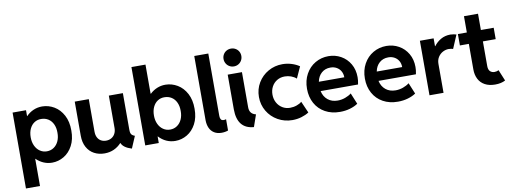

<svg xmlns="http://www.w3.org/2000/svg" viewBox="-71 -1185 4849 1815"><g transform="rotate(-10 2353.0 -278.0)"><path d="M55.7 -523.4H184.6V-466.8H186.5Q216.8 -498 255.9 -515.1Q294.9 -532.2 339.8 -532.2Q401.4 -531.7 455.1 -499.8Q508.8 -467.8 541.3 -406.5Q573.7 -345.2 573.2 -260.7Q573.7 -176.3 541.3 -115.5Q508.8 -54.7 455.8 -23.4Q402.8 7.8 342.8 7.8Q299.8 7.8 261.5 -8.8Q223.1 -25.4 192.4 -55.7H190.4V205.1H55.7ZM440.4 -262.7Q440.9 -309.1 424.6 -344.2Q408.2 -379.4 378.4 -398.2Q348.6 -417 310.5 -417Q274.4 -417.5 245.6 -398.9Q216.8 -380.4 200.2 -345.2Q183.6 -310.1 183.6 -262.7Q183.6 -217.3 200.2 -181.9Q216.8 -146.5 246.1 -126.5Q275.4 -106.4 312.5 -106.4Q350.1 -106.4 379.4 -126.5Q408.7 -146.5 424.8 -181.9Q440.9 -217.3 440.4 -262.7Z M652.3 -196.3V-523.4H787.1V-211.9Q787.1 -178.7 799.1 -155.5Q811 -132.3 832.3 -120.4Q853.5 -108.4 879.9 -108.4Q909.2 -108.4 931.9 -121.3Q954.6 -134.3 967 -158Q979.5 -181.6 979.5 -211.9V-523.4H1114.3V-173.8Q1114.3 -152.8 1117.7 -140.9Q1121.1 -128.9 1129.9 -120.8Q1138.7 -112.8 1156.2 -106.4L1107.4 7.8Q1027.8 -16.6 1009.8 -62.5H1007.3Q977.1 -29.3 936.3 -10.7Q895.5 7.8 846.7 7.8Q791 7.8 746.8 -15.9Q702.6 -39.6 677.5 -85.7Q652.3 -131.8 652.3 -196.3Z M1236.8 -752H1371.6V-472.7H1375.5Q1405.3 -501 1442.9 -516.6Q1480.5 -532.2 1522.9 -532.2Q1584.5 -531.7 1638.2 -499.8Q1691.9 -467.8 1724.4 -406.5Q1756.8 -345.2 1756.3 -260.7Q1756.8 -176.3 1724.4 -115.5Q1691.9 -54.7 1638.9 -23.4Q1585.9 7.8 1525.9 7.8Q1480 7.8 1439.9 -10.5Q1399.9 -28.8 1369.1 -62.5H1366.7V0H1236.8ZM1623.5 -262.7Q1624 -309.1 1607.7 -344.2Q1591.3 -379.4 1561.5 -398.2Q1531.7 -417 1493.7 -417Q1457.5 -417.5 1428.7 -398.9Q1399.9 -380.4 1383.3 -345.2Q1366.7 -310.1 1366.7 -262.7Q1366.7 -217.3 1383.3 -181.9Q1399.9 -146.5 1429.2 -126.5Q1458.5 -106.4 1495.6 -106.4Q1533.2 -106.4 1562.5 -126.5Q1591.8 -146.5 1607.9 -181.9Q1624 -217.3 1623.5 -262.7Z M1839.8 -134.8V-752H1974.6V-151.4Q1975.1 -130.9 1982.7 -119.1Q1990.2 -107.4 2010.7 -107.4Q2021.5 -107.4 2032.2 -111.3V-2.9Q2019.5 2 2002.9 4.9Q1986.3 7.8 1969.7 7.8Q1927.7 7.8 1898.4 -10.5Q1869.1 -28.8 1854.7 -61Q1840.3 -93.3 1839.8 -134.8Z M2120.6 -189.5V-523.4H2257.3V-186.5Q2256.8 -121.6 2318.8 -107.4L2278.8 7.8Q2121.6 -3.9 2120.6 -189.5ZM2107.4 -675.8Q2107.4 -699.2 2118.7 -718.8Q2129.9 -738.3 2149.7 -749.5Q2169.4 -760.7 2193.4 -760.7Q2216.8 -760.7 2236.3 -749.5Q2255.9 -738.3 2267.1 -718.8Q2278.3 -699.2 2278.3 -675.8Q2278.3 -652.3 2267.1 -632.6Q2255.9 -612.8 2236.3 -601.3Q2216.8 -589.8 2193.4 -589.8Q2169.4 -589.8 2149.7 -601.3Q2129.9 -612.8 2118.7 -632.6Q2107.4 -652.3 2107.4 -675.8Z M2374.5 -263.7Q2374.5 -338.4 2411.1 -399.7Q2447.8 -460.9 2510 -496.1Q2572.3 -531.2 2646 -531.2Q2689.9 -531.2 2732.4 -518.3Q2774.9 -505.4 2808.1 -482.4L2758.3 -373Q2736.8 -392.1 2708 -402.6Q2679.2 -413.1 2647.9 -413.1Q2606 -413.1 2573.2 -393.3Q2540.5 -373.5 2522.5 -339.6Q2504.4 -305.7 2504.4 -263.7Q2504.4 -221.7 2522.9 -187Q2541.5 -152.3 2574.5 -132.3Q2607.4 -112.3 2647.9 -112.3Q2681.2 -112.3 2712.4 -123.3Q2743.7 -134.3 2760.3 -150.4L2809.1 -39.1Q2778.8 -19 2737.3 -6.6Q2695.8 5.9 2649.9 5.9Q2574.2 5.9 2511 -29.8Q2447.8 -65.4 2411.1 -127.2Q2374.5 -189 2374.5 -263.7Z M2835.4 -260.7Q2835.4 -340.8 2869.4 -402.1Q2903.3 -463.4 2960.9 -496.8Q3018.6 -530.3 3087.4 -530.3Q3152.3 -530.3 3206.8 -500Q3261.2 -469.7 3293.5 -414.3Q3325.7 -358.9 3325.7 -287.1Q3325.7 -270.5 3324 -255.1Q3322.3 -239.7 3317.9 -217.8H2958.5Q2970.2 -164.1 3008.3 -132.8Q3046.4 -101.6 3103 -101.6Q3140.1 -101.6 3175.3 -114.3Q3210.4 -127 3234.9 -146.5L3278.8 -40Q3247.1 -18.1 3202.1 -5.1Q3157.2 7.8 3106.9 7.8Q3025.4 7.8 2963.9 -26.4Q2902.3 -60.5 2868.9 -121.6Q2835.4 -182.6 2835.4 -260.7ZM3201.7 -307.6Q3201.7 -340.8 3187 -366.5Q3172.4 -392.1 3146.5 -406.5Q3120.6 -420.9 3087.4 -420.9Q3036.6 -420.9 3002.2 -390.4Q2967.8 -359.9 2957.5 -307.6Z M3391.1 -260.7Q3391.1 -340.8 3425 -402.1Q3459 -463.4 3516.6 -496.8Q3574.2 -530.3 3643.1 -530.3Q3708 -530.3 3762.5 -500Q3816.9 -469.7 3849.1 -414.3Q3881.3 -358.9 3881.3 -287.1Q3881.3 -270.5 3879.6 -255.1Q3877.9 -239.7 3873.5 -217.8H3514.2Q3525.9 -164.1 3564 -132.8Q3602.1 -101.6 3658.7 -101.6Q3695.8 -101.6 3731 -114.3Q3766.1 -127 3790.5 -146.5L3834.5 -40Q3802.7 -18.1 3757.8 -5.1Q3712.9 7.8 3662.6 7.8Q3581.1 7.8 3519.5 -26.4Q3458 -60.5 3424.6 -121.6Q3391.1 -182.6 3391.1 -260.7ZM3757.3 -307.6Q3757.3 -340.8 3742.7 -366.5Q3728 -392.1 3702.1 -406.5Q3676.3 -420.9 3643.1 -420.9Q3592.3 -420.9 3557.9 -390.4Q3523.4 -359.9 3513.2 -307.6Z M3965.3 -523.4H4097.2V-448.2H4100.1Q4126.5 -484.4 4166.5 -507.6Q4206.5 -530.8 4258.3 -531.2Q4276.4 -530.8 4292.5 -527.8Q4308.6 -524.9 4315.9 -521.5L4261.2 -392.6Q4256.3 -395 4244.4 -397.2Q4232.4 -399.4 4219.2 -399.4Q4191.4 -399.4 4164.1 -385.5Q4136.7 -371.6 4118.4 -343.8Q4100.1 -315.9 4100.1 -277.3V0H3965.3Z M4416 -168.9V-414.1H4330.1V-523.4H4416V-679.7H4550.8V-523.4H4673.8V-414.1H4550.8V-176.8Q4550.8 -143.1 4567.1 -126.7Q4583.5 -110.4 4609.4 -110.4Q4631.3 -110.4 4649.4 -120.1L4693.4 -13.7Q4653.3 7.8 4595.7 7.8Q4537.6 7.8 4497.1 -14.4Q4456.5 -36.6 4436.3 -76.7Q4416 -116.7 4416 -168.9Z"/></g></svg>

Font: Reddit Sans Strawberry
Style: Bold
Weight: 700
Designer: Stephen Hutchings
Foundry: Reddit
Version: Version 1.013